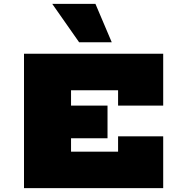

<svg xmlns="http://www.w3.org/2000/svg" viewBox="-20 -980 955 1000"><path d="M595 -430V-510H350V-430H540V-260H350V-190H595V-270H830V0H105V-700H830V-430ZM477 -960 562 -760H392L252 -960Z"/></svg>

Font: Imperial One
Style: Regular
Weight: 400
Designer: Jovanny Lemonad
Foundry: Jovanny Lemonad
Version: Version 1.000